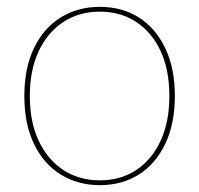

<svg xmlns="http://www.w3.org/2000/svg" viewBox="-20 -530 581 560"><path d="M271 -510Q336 -510 385 -479Q434 -448 462 -389.5Q490 -331 490 -250Q490 -169 462 -110.5Q434 -52 385 -21Q336 10 271 10Q207 10 157 -21Q107 -52 79 -110.5Q51 -169 51 -250Q51 -331 79 -389.5Q107 -448 157 -479Q207 -510 271 -510ZM271 -496Q211 -496 165 -466Q119 -436 93 -381Q67 -326 67 -250Q67 -174 93 -119Q119 -64 165 -34Q211 -4 271 -4Q331 -4 376.5 -33.5Q422 -63 448 -118.5Q474 -174 474 -250Q474 -327 448 -382Q422 -437 376.5 -466.5Q331 -496 271 -496Z"/></svg>

Font: Kantumruy Pro Thin
Style: Regular
Weight: 250
Version: Version 1.002